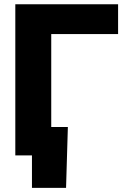

<svg xmlns="http://www.w3.org/2000/svg" viewBox="-20 -748 617 924"><path d="M548.3 -727.5V-584H226.6V0H53.7V-727.5ZM133.8 156.2V0H89.4V-136.7H306.6L297.9 156.2Z"/></svg>

Font: Inter 20pt ExtraBold
Style: Regular
Weight: 800
Version: Version 4.001;git-66647c0bb